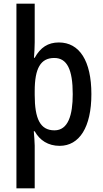

<svg xmlns="http://www.w3.org/2000/svg" viewBox="-20 -780 557 1040"><path d="M475 -270C475 -451 410 -550 299 -550C240 -550 199 -523 168 -467H164C166 -493 168 -525 168 -551V-760H69V240H168V9C168 -11 165 -42 163 -69H168C195 -20 241 10 303 10C410 10 475 -91 475 -270ZM374 -270C374 -156 349 -74 275 -74C198 -74 168 -136 168 -266V-287C168 -410 200 -466 274 -466C343 -466 374 -404 374 -270Z"/></svg>

Font: Noto Sans Gujarati UI Condensed Medium
Style: Regular
Weight: 500
Width: 3
Designer: Jelle Bosma - Monotype Design Team, Universal Thirst
Foundry: Monotype Imaging Inc.
Version: Version 2.106